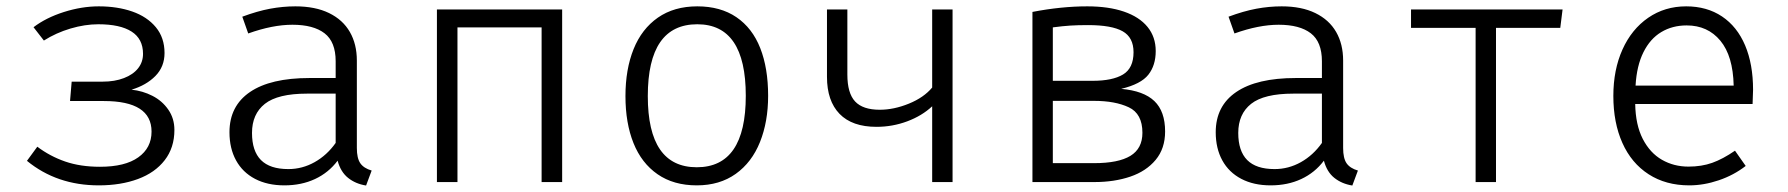

<svg xmlns="http://www.w3.org/2000/svg" viewBox="-20 -568 5578 599"><path d="M300.5 -313.3Q337.9 -313.3 366.7 -324.4Q395.4 -335.4 410.8 -354.9Q426.2 -374.4 426.2 -400Q426.2 -446.7 390.5 -469.5Q354.9 -492.3 286.7 -492.3Q245.1 -492.3 200 -479Q154.9 -465.6 116.9 -441.5L84.6 -483.1Q123.6 -512.8 179.2 -530.5Q234.9 -548.2 288.2 -548.2Q346.2 -548.2 392.6 -532.1Q439 -515.9 466.2 -483.1Q493.3 -450.3 493.3 -402.6Q493.3 -360 464.9 -331Q436.4 -302.1 390.3 -288.2Q425.1 -284.6 455.6 -269Q486.2 -253.3 505.1 -225.9Q524.1 -198.5 524.1 -162.6Q524.1 -107.2 493.8 -68.2Q463.6 -29.2 410.3 -9.5Q356.9 10.3 288.2 10.3Q157.4 10.3 64.1 -66.2L96.4 -110.3Q135.9 -80.5 183.3 -64.1Q230.8 -47.7 291.8 -47.7Q370.3 -47.7 411.5 -77.2Q452.8 -106.7 452.8 -157.4Q452.8 -252.8 304.1 -252.8H198.5L203.6 -313.3Z M1093.3 -106.2Q1093.3 -74.4 1104.1 -58.7Q1114.9 -43.1 1139.5 -35.9L1122.1 10.8Q1089.2 5.6 1065.9 -13.1Q1042.6 -31.8 1033.3 -66.7Q1005.1 -29.2 962.8 -9.5Q920.5 10.3 867.2 10.3Q814.4 10.3 775.6 -10Q736.9 -30.3 716.4 -67.7Q695.9 -105.1 695.9 -155.4Q695.9 -237.4 760 -281Q824.1 -324.6 945.6 -324.6H1027.2V-376.9Q1027.2 -437.4 992.6 -464.1Q957.9 -490.8 892.3 -490.8Q830.3 -490.8 754.4 -463.6L735.9 -515.9Q782.6 -533.3 822.6 -540.8Q862.6 -548.2 901.5 -548.2Q963.6 -548.2 1006.7 -527.2Q1049.7 -506.2 1071.5 -468.2Q1093.3 -430.3 1093.3 -379ZM1027.2 -122.1V-275.9H937.9Q846.7 -275.9 806.4 -244.1Q766.2 -212.3 766.2 -153.3Q766.2 -96.9 794.1 -68.7Q822.1 -40.5 879.5 -40.5Q923.1 -40.5 961.5 -62.1Q1000 -83.6 1027.2 -122.1Z M1733.8 0H1669.7V-482.6H1407.2V0H1343.1V-538.5H1733.8Z M2376.4 -269.2Q2376.4 -188.2 2351 -124.9Q2325.6 -61.5 2275.4 -25.6Q2225.1 10.3 2153.8 10.3Q2081.5 10.3 2031.5 -24.4Q1981.5 -59 1956.4 -121.5Q1931.3 -184.1 1931.3 -268.2Q1931.3 -351.8 1956.7 -414.9Q1982.1 -477.9 2032.6 -513.1Q2083.1 -548.2 2155.4 -548.2Q2227.7 -548.2 2277.4 -514.4Q2327.2 -480.5 2351.8 -417.9Q2376.4 -355.4 2376.4 -269.2ZM2001 -268.2Q2001 -46.2 2153.8 -46.2Q2306.7 -46.2 2306.7 -269.2Q2306.7 -492.3 2155.4 -492.3Q2001 -492.3 2001 -268.2Z M2951.8 -538.5V0H2888.2V-236.4Q2856.4 -206.7 2810.5 -189.5Q2764.6 -172.3 2714.4 -172.3Q2638.5 -172.3 2599.2 -212.8Q2560 -253.3 2560 -328.2V-538.5H2623.6V-335.4Q2623.6 -277.4 2647.7 -251.5Q2671.8 -225.6 2724.6 -225.6Q2768.7 -225.6 2815.4 -244.6Q2862.1 -263.6 2888.2 -294.9V-538.5Z M3614.9 -157.9Q3614.9 -104.6 3585.4 -69.2Q3555.9 -33.8 3506.2 -16.9Q3456.4 0 3394.4 0H3201V-530.8Q3290.8 -548.2 3372.3 -548.2Q3438.5 -548.2 3486.4 -531.8Q3534.4 -515.4 3560 -484.1Q3585.6 -452.8 3585.6 -408.7Q3585.6 -364.1 3562.6 -334.9Q3539.5 -305.6 3477.9 -290.8Q3548.2 -284.6 3581.5 -252.6Q3614.9 -220.5 3614.9 -157.9ZM3264.6 -482.6V-315.9H3388.7Q3450.8 -315.9 3483.6 -335.6Q3516.4 -355.4 3516.4 -405.1Q3516.4 -451.3 3482.3 -470.5Q3448.2 -489.7 3374.4 -489.7Q3342.6 -489.7 3319.2 -488.2Q3295.9 -486.7 3264.6 -482.6ZM3393.3 -59Q3469.2 -59 3506.7 -81.8Q3544.1 -104.6 3544.1 -153.8Q3544.1 -213.3 3501.5 -233.3Q3459 -253.3 3393.3 -253.3H3264.6V-59Z M4170.3 -106.2Q4170.3 -74.4 4181 -58.7Q4191.8 -43.1 4216.4 -35.9L4199 10.8Q4166.2 5.6 4142.8 -13.1Q4119.5 -31.8 4110.3 -66.7Q4082.1 -29.2 4039.7 -9.5Q3997.4 10.3 3944.1 10.3Q3891.3 10.3 3852.6 -10Q3813.8 -30.3 3793.3 -67.7Q3772.8 -105.1 3772.8 -155.4Q3772.8 -237.4 3836.9 -281Q3901 -324.6 4022.6 -324.6H4104.1V-376.9Q4104.1 -437.4 4069.5 -464.1Q4034.9 -490.8 3969.2 -490.8Q3907.2 -490.8 3831.3 -463.6L3812.8 -515.9Q3859.5 -533.3 3899.5 -540.8Q3939.5 -548.2 3978.5 -548.2Q4040.5 -548.2 4083.6 -527.2Q4126.7 -506.2 4148.5 -468.2Q4170.3 -430.3 4170.3 -379ZM4104.1 -122.1V-275.9H4014.9Q3923.6 -275.9 3883.3 -244.1Q3843.1 -212.3 3843.1 -153.3Q3843.1 -96.9 3871 -68.7Q3899 -40.5 3956.4 -40.5Q4000 -40.5 4038.5 -62.1Q4076.9 -83.6 4104.1 -122.1Z M4382.1 -538.5H4854.9L4847.7 -481H4647.2V0H4583.6V-481H4382.1Z M5081.5 -243.6Q5082.6 -178.5 5105.1 -134.6Q5127.7 -90.8 5164.9 -69.5Q5202.1 -48.2 5247.7 -48.2Q5288.7 -48.2 5321.8 -60Q5354.9 -71.8 5392.8 -97.9L5426.2 -50.3Q5389.2 -21.5 5342.3 -5.6Q5295.4 10.3 5250.3 10.3Q5176.9 10.3 5123.3 -24.4Q5069.7 -59 5041.5 -122.1Q5013.3 -185.1 5013.3 -268.7Q5013.3 -350.3 5041.8 -413.6Q5070.3 -476.9 5122.1 -512.6Q5173.8 -548.2 5240.5 -548.2Q5305.1 -548.2 5352.3 -516.7Q5399.5 -485.1 5424.4 -426.4Q5449.2 -367.7 5449.2 -287.7Q5449.2 -275.9 5447.7 -243.6ZM5082.6 -301H5388.7Q5386.7 -393.3 5347.2 -441Q5307.7 -488.7 5242.1 -488.7Q5197.4 -488.7 5162.8 -467.9Q5128.2 -447.2 5107.2 -405.1Q5086.2 -363.1 5082.6 -301Z"/></svg>

Font: Fira Code Fixed Light
Style: Regular
Weight: 300
Monospace: yes
Designer: Carrois Corporate, Edenspiekermann AG, Nikita Prokopov
Foundry: Carrois Corporate, Edenspiekermann AG, Nikita Prokopov
Version: Version 5.002